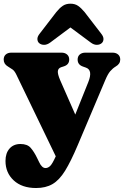

<svg xmlns="http://www.w3.org/2000/svg" viewBox="-20 -760 656 1014"><path d="M391 5.5Q354.5 92 323.8 141.8Q293 191.5 257.2 212.2Q221.5 233 170.5 233Q96 233 52.5 192.8Q9 152.5 9 90Q9 49 30.2 24.8Q51.5 0.5 88 0.5Q124.5 0.5 142.2 21Q160 41.5 175.5 73.5L186.5 96Q201 127.5 220.5 127.5Q233.5 127.5 245 116.5Q256.5 105.5 274.5 65.5L66 -366.5Q56.5 -386 46 -393.2Q35.5 -400.5 21.5 -409Q-0.5 -422 -0.5 -445.5Q-0.5 -462.5 10.5 -472.2Q21.5 -482 41 -482H304Q323 -482 334.2 -472.2Q345.5 -462.5 345.5 -445.5Q345.5 -418.5 317 -409.5L303 -405Q287 -399.5 285.5 -384Q284 -368.5 298 -336L377.5 -155L446.5 -327Q471.5 -390 433.5 -403L418 -408.5Q390 -418 390 -445.5Q390 -462.5 401.2 -472.2Q412.5 -482 431.5 -482H573.5Q592.5 -482 603.8 -472.2Q615 -462.5 615 -445.5Q615 -422.5 591.5 -409Q575 -399 562 -383.8Q549 -368.5 535.5 -336ZM517.5 -532.5Q507.5 -523.5 491.5 -523.2Q475.5 -523 459 -535.5L352 -615L245.5 -535.5Q228.5 -523 212.5 -523.2Q196.5 -523.5 186.5 -532.5Q178 -540 177.5 -553.5Q177 -567 190.5 -583.5L277.5 -696.5Q294.5 -717.5 311.2 -729Q328 -740.5 352 -740.5Q376 -740.5 392.5 -729Q409 -717.5 426.5 -696.5L513.5 -583.5Q527 -567 526.5 -553.5Q526 -540 517.5 -532.5Z"/></svg>

Font: Fraunces 9pt S050 Black
Style: Regular
Weight: 900
Version: Version 1.000; ttfautohint (v1.8.3)